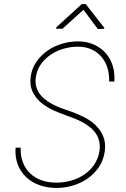

<svg xmlns="http://www.w3.org/2000/svg" viewBox="-20 -927 627 957"><path d="M475.1 -170.4Q479.5 -196.8 475.3 -218.5Q471.2 -240.2 460 -258.1Q448.7 -275.9 432.4 -289.8Q416 -303.7 396.5 -314.7Q377 -325.7 355.5 -334.5Q334 -343.3 313 -350.6Q278.3 -362.3 243.7 -378.4Q209 -394.5 182.4 -417.5Q155.8 -440.4 141.4 -472.2Q127 -503.9 133.3 -546.9Q139.6 -588.4 162.6 -620.6Q185.5 -652.8 218 -675.3Q250.5 -697.8 289.8 -709.2Q329.1 -720.7 368.2 -720.7Q412.1 -720.7 447 -705.3Q481.9 -689.9 505.9 -663.3Q529.8 -636.7 541.5 -600.1Q553.2 -563.5 549.8 -520.5H523.9Q525.4 -557.1 515.6 -588.6Q505.9 -620.1 485.8 -643.6Q465.8 -667 436.3 -680.7Q406.7 -694.3 368.7 -694.3Q335 -694.3 300.5 -685.1Q266.1 -675.8 237.1 -657.2Q208 -638.7 187 -611.1Q166 -583.5 159.7 -547.9Q154.8 -522.5 159.2 -501.5Q163.6 -480.5 174.8 -463.6Q186 -446.8 202.6 -433.3Q219.2 -419.9 238.5 -409.4Q257.8 -398.9 278.8 -390.6Q299.8 -382.3 319.8 -376Q355.5 -364.3 390.9 -347.4Q426.3 -330.6 453.1 -306.2Q480 -281.7 494.1 -248.5Q508.3 -215.3 502 -171.4Q495.6 -127.4 472.7 -93.8Q449.7 -60.1 416.7 -37.1Q383.8 -14.2 343.5 -2.2Q303.2 9.8 261.7 9.8Q216.3 9.8 177.5 -3.9Q138.7 -17.6 110.8 -43.7Q83 -69.8 68.6 -106.9Q54.2 -144 57.6 -190.9H83Q81.5 -149.9 94.2 -117.4Q106.9 -85 130.6 -62.5Q154.3 -40 187.7 -28.3Q221.2 -16.6 261.2 -16.6Q297.4 -16.6 332.8 -26.4Q368.2 -36.1 397.5 -55.4Q426.8 -74.7 447.5 -103.5Q468.3 -132.3 475.1 -170.4ZM500 -788.1 499 -783.2 467.3 -782.7 396 -878.4 291.5 -783.7H259.8L260.3 -790.5L387.7 -906.7H407.2Z"/></svg>

Font: Roboto Mono Thin
Style: Italic
Weight: 250
Designer: Google
Version: Version 2.000985; 2015; ttfautohint (v1.3)